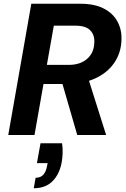

<svg xmlns="http://www.w3.org/2000/svg" viewBox="-20 -720 674 1024"><path d="M24 0 147 -700H409Q485 -700 534.5 -674Q584 -648 607 -604Q630 -560 628 -509Q626 -438 589 -384.5Q552 -331 487 -301.5Q422 -272 336 -272H212L164 0ZM392 0 303 -307H449L546 0ZM230 -374H347Q408 -374 445 -406.5Q482 -439 483 -495Q485 -534 461 -558.5Q437 -583 383 -583H267ZM160 284 170 228Q196 228 210.5 212.5Q225 197 231 165L234 150H177L196 44H311Q315 71 314 97Q313 123 309 146Q297 210 259.5 247Q222 284 160 284Z"/></svg>

Font: DM Sans 17pt ExtraBold
Style: Italic
Weight: 800
Italic angle: -10°
Version: Version 4.004;gftools[0.9.30]